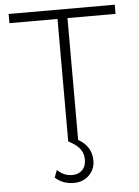

<svg xmlns="http://www.w3.org/2000/svg" viewBox="-58 -705 693 959"><g transform="rotate(-5 288.0 -225.5)"><path d="M554 -614H313V-3Q380 35 380 106Q380 150 350 179.5Q320 209 274 209Q217 209 180 174L194 137Q226 169 269 169Q300 169 319 150Q338 131 338 97Q338 67 321.5 44.5Q305 22 263 0V-614H22V-660H554Z"/></g></svg>

Font: Elaine Sans Light
Style: Regular
Weight: 300
Designer: Wei Huang
Foundry: Wei Huang
Version: Version 2.001;December 24, 2019;FontCreator 12.0.0.2547 64-b